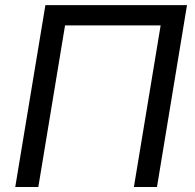

<svg xmlns="http://www.w3.org/2000/svg" viewBox="-20 -748 779 768"><path d="M728 -727.5 607.9 0H515.6L622.6 -646.5H240.2L133.3 0H41L161.6 -727.5Z"/></svg>

Font: Inter 16pt
Style: Italic
Weight: 400
Italic angle: -9.3988°
Version: Version 4.001;git-66647c0bb